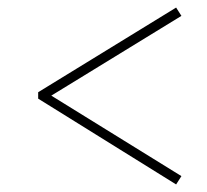

<svg xmlns="http://www.w3.org/2000/svg" viewBox="-20 -587 549 508"><path d="M81 -326V-343L446 -567L460 -545L106 -328V-340L460 -121L446 -99Z"/></svg>

Font: Source Serif 4 48pt Light
Style: Italic
Weight: 300
Italic angle: -12°
Designer: Frank Grießhammer
Foundry: Adobe Systems Incorporated
Version: Version 4.004;hotconv 1.0.116;makeotfexe 2.5.65601